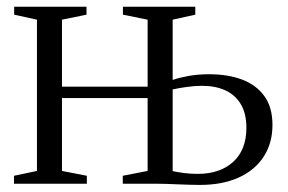

<svg xmlns="http://www.w3.org/2000/svg" viewBox="-20 -532 835 556"><path d="M559 3.5Q545.5 3.5 528.8 3Q512 2.5 494.5 1.8Q477 1 460.5 0.5Q444 0 430 0H335.5V-23L407.5 -37V-248H159.5V-37L231.5 -23V0H20.5V-23L87 -37V-475L21 -489.5V-512.5H230.5V-489.5L159.5 -475V-281H407.5V-475L336 -489.5V-512.5H545.5V-489.5L480 -475V-300.5Q500.5 -307.5 526.8 -312.2Q553 -317 585.5 -317Q639.5 -317 680.5 -301.8Q721.5 -286.5 745.2 -254.2Q769 -222 769 -170Q769 -117.5 743.5 -78.2Q718 -39 671 -17.8Q624 3.5 559 3.5ZM552.5 -28.5Q617 -28.5 655.2 -63.2Q693.5 -98 693.5 -162Q693.5 -203.5 677.2 -230.5Q661 -257.5 632.2 -270.5Q603.5 -283.5 565 -283.5Q544 -283.5 520.8 -280.2Q497.5 -277 480 -273V-36.5Q493.5 -33.5 512.2 -31Q531 -28.5 552.5 -28.5Z"/></svg>

Font: Merriweather 120pt Light
Style: Regular
Weight: 300
Version: Version 2.100